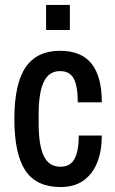

<svg xmlns="http://www.w3.org/2000/svg" viewBox="-20 -743 465 775"><path d="M224 12Q127 12 82.5 -54.5Q38 -121 38 -263Q38 -405 83.5 -471.5Q129 -538 222 -538Q308 -538 349.5 -486Q391 -434 391 -330H294Q294 -394 278 -425Q262 -456 222 -456Q177 -456 156.5 -412Q136 -368 136 -282V-244Q136 -158 156.5 -114Q177 -70 224 -70Q264 -70 281 -102Q298 -134 298 -196H391Q391 -135 373 -88.5Q355 -42 318 -15Q281 12 224 12ZM166 -622V-723H262V-622Z"/></svg>

Font: Archivo Narrow Medium
Style: Regular
Weight: 500
Designer: Hector Gatti
Foundry: Omnibus-Type
Version: Version 3.002